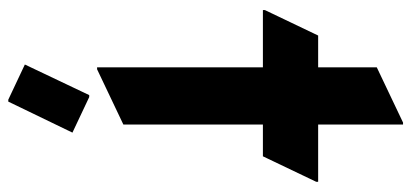

<svg xmlns="http://www.w3.org/2000/svg" viewBox="-291 -496 1017 475"><g transform="rotate(90 217.5 -258.5)"><path d="M151.4 9.8H146.5V-400.4H4.9V-405.3L67.9 -537.1H146.5V-682.1L283.2 -747.1H288.1V-537.1H429.7V-532.2L366.7 -400.4H288.1V-55.2ZM220.2 29.3 308.1 70.8 231.4 229.5H226.6L139.6 188.5L215.3 29.3Z"/></g></svg>

Font: Nova Round
Style: Bold
Weight: 700
Designer: Wojciech Kalinowski "wmk69" (wmk69@o2.pl)
Foundry: Wojciech Kalinowski "wmk69" (wmk69@o2.pl)
Version: Version 3.1.0; 2021-05-23